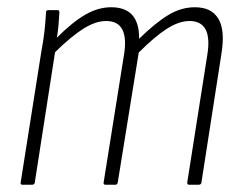

<svg xmlns="http://www.w3.org/2000/svg" viewBox="-20 -510 668 530"><path d="M42 0Q36 0 37 -6L94 -367Q100 -398 103 -426Q106 -454 107 -476Q107 -482 113 -482H139Q144 -482 144 -476Q143 -459 141.5 -441Q140 -423 137 -406Q180 -449 215.5 -469.5Q251 -490 287 -490Q365 -490 364 -403Q409 -447 444.5 -468.5Q480 -490 518 -490Q564 -490 583 -458Q602 -426 591 -360L536 -6Q535 0 528 0H502Q496 0 497 -7L552 -357Q568 -452 503 -452Q474 -452 440.5 -430.5Q407 -409 363 -365L305 -6Q304 0 298 0H272Q265 0 266 -6L322 -357Q338 -452 273 -452Q244 -452 210.5 -431Q177 -410 132 -366L76 -6Q75 0 68 0Z"/></svg>

Font: Sofia Sans Condensed ExtraLight
Style: Italic
Weight: 250
Italic angle: -9°
Version: Version 4.100